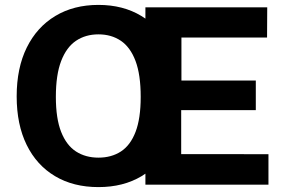

<svg xmlns="http://www.w3.org/2000/svg" viewBox="-20 -753 1167 783"><path d="M381.5 10Q279.1 10 204.3 -34.7Q129.4 -79.3 88.7 -162.2Q48 -245 48 -360Q48 -475.7 89.2 -559.2Q130.5 -642.7 205.5 -687.8Q280.5 -733 381.5 -733Q482.1 -733 556.5 -687.9Q631 -642.8 671.8 -559.3Q712.7 -475.8 712.7 -360Q712.7 -245.3 672.3 -162.4Q632 -79.5 557.6 -34.7Q483.1 10 381.5 10ZM381.5 -110.1Q434.3 -110.1 473 -135.2Q511.8 -160.4 532.8 -215.1Q553.8 -269.8 553.8 -357.9Q553.8 -448.3 532.7 -504.4Q511.5 -560.6 472.7 -586.8Q434 -612.9 381.5 -612.9Q329 -612.9 290 -586.7Q251 -560.4 229.4 -504.2Q207.8 -448 207.8 -357.9Q207.8 -269.6 229.4 -215Q251 -160.4 290 -135.2Q329 -110.1 381.5 -110.1ZM573 0V-723H1069.8L1069.1 -599.8H719.9V-424.5H1023.2V-303.8H718.9V-124.5L1074.8 -124.2V0Z"/></svg>

Font: Public Sans Thin
Style: Regular
Weight: 100
Designer: The Public Sans project authors (U.S. Web Design System). Libre Franklin designed by Pablo Impallari and Rodrigo Fuenzal
Version: Version 1.008